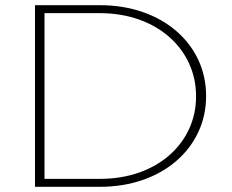

<svg xmlns="http://www.w3.org/2000/svg" viewBox="-20 -720 894 740"><path d="M151.5 -30.7V-669.3H365.3C587.1 -669.3 735.6 -527.7 735.6 -350.5V-347.5C735.6 -170.3 587.1 -30.7 366.3 -30.7ZM114.9 0H365.3C606.9 0 774.3 -151.5 774.3 -348.5V-351.5C774.3 -548.5 606.9 -700 365.3 -700H114.9Z"/></svg>

Font: Meinily
Style: Regular
Weight: 500
Designer: Paul Hayes
Foundry: Paul Hayes
Version: Version 1.0; ttfautohint (v1.8.4.7-5d5b)